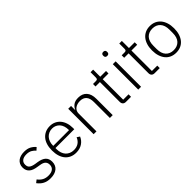

<svg xmlns="http://www.w3.org/2000/svg" viewBox="154 -1728 2734 2734"><g transform="rotate(-45 1521.0 -360.5)"><path d="M238 12Q171 12 123.5 -13Q76 -38 41 -86L83 -119Q115 -77 153 -57Q191 -37 242 -37Q301 -37 333 -62Q365 -87 365 -134Q365 -175 340.5 -198.5Q316 -222 260 -230L218 -237Q183 -242 154 -252Q125 -262 104.5 -279Q84 -296 72.5 -320.5Q61 -345 61 -380Q61 -416 74.5 -443Q88 -470 111 -488Q134 -506 166 -515Q198 -524 235 -524Q299 -524 340 -502Q381 -480 410 -445L372 -410Q352 -434 318.5 -454.5Q285 -475 232 -475Q177 -475 146.5 -451Q116 -427 116 -383Q116 -338 143.5 -318Q171 -298 226 -289L267 -283Q345 -271 382.5 -236.5Q420 -202 420 -140Q420 -68 371.5 -28Q323 12 238 12Z M753 12Q702 12 660.5 -6Q619 -24 589.5 -58.5Q560 -93 544.5 -143Q529 -193 529 -256Q529 -319 544.5 -368.5Q560 -418 589.5 -452.5Q619 -487 660 -505.5Q701 -524 752 -524Q801 -524 841 -505.5Q881 -487 909 -454Q937 -421 952.5 -374.5Q968 -328 968 -272V-245H589V-220Q589 -180 600.5 -146.5Q612 -113 633.5 -89Q655 -65 686 -51.5Q717 -38 756 -38Q868 -38 911 -141L953 -113Q929 -56 877.5 -22Q826 12 753 12ZM752 -476Q715 -476 685 -462.5Q655 -449 633.5 -425Q612 -401 600.5 -367.5Q589 -334 589 -294V-289H906V-297Q906 -337 895 -370.5Q884 -404 863.5 -427Q843 -450 814.5 -463Q786 -476 752 -476Z M1113 0V-512H1170V-431H1173Q1190 -471 1226 -497.5Q1262 -524 1324 -524Q1406 -524 1451.5 -473.5Q1497 -423 1497 -329V0H1440V-319Q1440 -397 1406.5 -435Q1373 -473 1309 -473Q1282 -473 1257 -466Q1232 -459 1212.5 -445Q1193 -431 1181.5 -409.5Q1170 -388 1170 -360V0Z M1764 0Q1733 0 1717 -17Q1701 -34 1701 -63V-462H1612V-512H1670Q1691 -512 1698.5 -520.5Q1706 -529 1706 -551V-655H1758V-512H1874V-462H1758V-50H1866V0Z M2039 -651Q2019 -651 2009.5 -661Q2000 -671 2000 -687V-697Q2000 -713 2009.5 -723Q2019 -733 2039 -733Q2059 -733 2068.5 -723Q2078 -713 2078 -697V-687Q2078 -671 2068.5 -661Q2059 -651 2039 -651ZM2011 -512H2068V0H2011Z M2342 0Q2311 0 2295 -17Q2279 -34 2279 -63V-462H2190V-512H2248Q2269 -512 2276.5 -520.5Q2284 -529 2284 -551V-655H2336V-512H2452V-462H2336V-50H2444V0Z M2767 12Q2716 12 2675 -6Q2634 -24 2605 -58.5Q2576 -93 2560 -143Q2544 -193 2544 -256Q2544 -319 2560 -368.5Q2576 -418 2605 -452.5Q2634 -487 2675 -505.5Q2716 -524 2767 -524Q2818 -524 2859 -505.5Q2900 -487 2929 -452.5Q2958 -418 2974 -368.5Q2990 -319 2990 -256Q2990 -193 2974 -143Q2958 -93 2929 -58.5Q2900 -24 2859 -6Q2818 12 2767 12ZM2767 -39Q2842 -39 2885.5 -86Q2929 -133 2929 -224V-288Q2929 -378 2885.5 -425.5Q2842 -473 2767 -473Q2692 -473 2648.5 -426Q2605 -379 2605 -288V-224Q2605 -134 2648.5 -86.5Q2692 -39 2767 -39Z"/></g></svg>

Font: IBM Plex Sans Hebrew Light
Style: Regular
Weight: 300
Designer: Mike Abbink, Paul van der Laan, Pieter van Rosmalen, Yanek Iontef
Foundry: Bold Monday
Version: Version 1.2